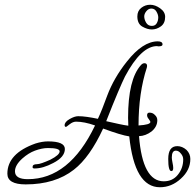

<svg xmlns="http://www.w3.org/2000/svg" viewBox="-20 -736 821 808"><path d="M653 52Q546 52 524 -162Q490 -167 414 -195Q358 -74 291 -22Q212 40 88 40Q11 40 11 -5Q11 -90 129 -132Q158 -141 182 -141Q253 -141 253 -109Q253 -75 204 -50Q161 -27 125 -27Q117 -27 117 -33Q117 -45 135 -45Q143 -45 157.5 -50Q172 -55 192 -64Q231 -84 231 -99Q231 -113 182 -113Q157 -113 127 -102Q100 -92 74 -69Q43 -41 43 -15Q43 18 97 18Q272 18 380 -208Q335 -224 300 -224Q287 -224 273 -213Q266 -207 262 -204.5Q258 -202 258 -202Q252 -202 252 -209Q252 -223 273 -235Q294 -247 309 -247Q326 -247 347 -244Q368 -241 392 -236Q401 -255 410.5 -279Q420 -303 431 -333Q459 -408 514 -477Q581 -562 644 -562Q664 -562 664 -549Q664 -541 648 -541H644Q643 -542 641 -542Q574 -542 506 -414Q496 -394 476 -347Q456 -300 427 -226Q458 -219 481 -214Q504 -209 520 -207Q520 -216 519.5 -224.5Q519 -233 519 -240Q519 -402 573 -462Q580 -470 588 -470Q599 -470 599 -458Q599 -457 598.5 -455.5Q598 -454 598 -452Q563 -345 563 -208Q613 -211 613 -223Q613 -225 606 -235Q599 -243 599 -251Q599 -262 609 -262Q623 -262 632 -252Q642 -243 642 -230Q642 -203 618 -183Q593 -164 565 -163Q580 27 669 27Q706 27 728 0Q751 -28 751 -65Q751 -79 741 -90Q732 -102 720 -102Q703 -102 703 -73Q703 -66 706 -51Q709 -38 709 -29Q709 -16 701 -16Q688 -16 688 -67Q688 -121 726 -121Q747 -121 765 -105Q781 -89 781 -67Q781 -20 741 16Q702 52 653 52ZM619 -612Q600 -612 579 -624Q558 -636 558 -667Q558 -690 574.5 -703Q591 -716 612 -716Q633 -716 654 -701Q675 -686 675 -665Q675 -638 657 -625Q639 -612 619 -612ZM619 -627Q633 -627 639.5 -638Q646 -649 646 -663Q646 -674 638.5 -687Q631 -700 617 -700Q605 -700 596 -689Q587 -678 587 -667Q587 -654 595 -640.5Q603 -627 619 -627Z"/></svg>

Font: Ole
Style: Regular
Weight: 400
Designer: Robert E. Leuschke
Foundry: Robert E. Leuschke
Version: Version 1.010; ttfautohint (v1.8.3)